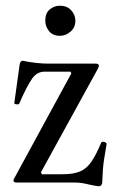

<svg xmlns="http://www.w3.org/2000/svg" viewBox="-20 -637 403 670"><path d="M324 13Q320 13 291 7Q263 0 244 0H39Q27 0 27 -7Q27 -12 31 -17L229 -381L226 -387H136Q110 -387 93 -364Q85 -353 73 -330.5Q61 -308 47 -275Q46 -272 37.5 -273Q29 -274 30 -278L48 -408Q50 -425 59 -425Q83 -420 106 -417.5Q129 -415 147 -415H314Q325 -415 325 -408Q325 -404 322 -398L123 -36L126 -29H199Q237 -29 260 -39Q283 -49 299.5 -73.5Q316 -98 333 -139Q335 -144 344 -141.5Q353 -139 352 -134Q341 -74 339 -44Q337 -14 337 -5Q337 13 324 13ZM189 -512Q164 -512 151 -528.5Q138 -545 138 -565Q138 -591 153.5 -604Q169 -617 189 -617Q214 -617 228.5 -601Q243 -585 243 -565Q243 -541 226 -526.5Q209 -512 189 -512Z"/></svg>

Font: Junicode
Style: Regular
Weight: 400
Designer: Peter S. Baker
Version: Version 2.100; ttfautohint (v1.8.4)